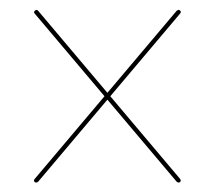

<svg xmlns="http://www.w3.org/2000/svg" viewBox="-20 -541 448 400"><path d="M52.5 -161.5Q49 -165 52.5 -168.5L348 -518.5Q350 -520 351.5 -520.5Q353 -521 354.5 -519.5Q356.5 -518 356.8 -516.5Q357 -515 355 -512.5L59.5 -162.5Q58 -161 56 -160.8Q54 -160.5 52.5 -161.5ZM355 -161.5Q353.5 -160.5 351.5 -160.8Q349.5 -161 348 -162.5L52.5 -512.5Q50.5 -514.5 51 -516.2Q51.5 -518 53 -519Q56.5 -522 59.5 -518.5L355 -168.5Q356.5 -167 356.5 -165.2Q356.5 -163.5 355 -161.5Z"/></svg>

Font: Fraunces 96pt
Style: Regular
Weight: 400
Version: Version 1.000;[b76b70a41]